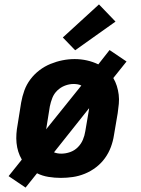

<svg xmlns="http://www.w3.org/2000/svg" viewBox="-20 -799 640 871"><path d="M96 52 19 0 79 -75Q69 -92 63 -111Q57 -130 55 -150.5Q53 -171 54.5 -192Q56 -213 60 -234L76 -334Q81 -362 90.5 -388.5Q100 -415 117.5 -438.5Q135 -462 158.5 -480Q182 -498 209 -509Q236 -520 263.5 -525.5Q291 -531 319 -531Q347 -531 374 -525Q401 -519 426 -507L477 -572L554 -520L494 -445Q504 -428 510 -409Q516 -390 518.5 -369.5Q521 -349 519 -328Q517 -307 514 -286L497 -186Q493 -159 483 -132Q473 -105 456 -81.5Q439 -58 415.5 -40Q392 -22 365 -11Q338 0 310.5 4Q283 8 256 8Q228 8 200 3.5Q172 -1 148 -13ZM189 -212 349 -411Q341 -415 332 -416.5Q323 -418 314 -418Q294 -418 274.5 -410.5Q255 -403 240 -388.5Q225 -374 217.5 -355Q210 -336 206 -316L190 -216Q190 -215 189.5 -214Q189 -213 189 -212ZM258 -102Q278 -102 298 -109Q318 -116 333 -131Q348 -146 356 -165Q364 -184 367 -204L384 -304Q384 -305 384 -306Q384 -307 384 -308L225 -108Q232 -105 240.5 -103.5Q249 -102 258 -102ZM321 -571 265 -629 429 -779 504 -701Z"/></svg>

Font: Iosevka Etoile XBdObl
Style: Regular
Weight: 800
Italic angle: -9°
Designer: Belleve Invis
Foundry: Belleve Invis
Version: Version 15.5.2; ttfautohint (v1.8.4)